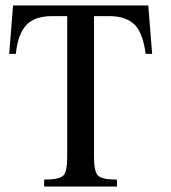

<svg xmlns="http://www.w3.org/2000/svg" viewBox="-20 -683 626 703"><path d="M537.1 -485.8H513.2Q504.4 -557.1 476.1 -589.4Q444.3 -624 379.9 -624H324.2V-108.4Q324.2 -53.7 339.4 -39.6Q354.5 -25.4 408.2 -25.4V0H141.6V-25.4Q196.3 -25.4 211.2 -39.6Q226.1 -53.7 226.1 -108.4V-624H170.9Q106 -624 75.4 -590.3Q44.9 -556.6 38.1 -485.8H13.7L27.8 -663.1H522.9Z"/></svg>

Font: Accordance
Style: Regular
Weight: 400
Version: Version 1.1 (build May 11, 2018) Miklal Software Solutions, 